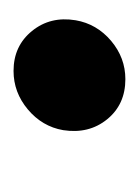

<svg xmlns="http://www.w3.org/2000/svg" viewBox="19 -584 206 285"><g transform="rotate(-90 122.5 -442.0)"><path d="M147 -359.4Q109.4 -359.4 87.4 -386.5Q65.4 -413.6 71.3 -451.7Q76.7 -482.9 102.1 -504.2Q127.4 -525.4 159.2 -525.4Q196.3 -525.4 218.5 -498Q240.7 -470.7 234.4 -433.1Q229 -401.9 203.9 -380.6Q178.7 -359.4 147 -359.4Z"/></g></svg>

Font: Inter Display
Style: Bold Italic
Weight: 700
Italic angle: -9.39999°
Designer: Rasmus Andersson
Foundry: rsms
Version: Version 4.000;git-a52131595